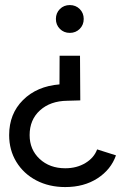

<svg xmlns="http://www.w3.org/2000/svg" viewBox="-20 -533 503 766"><path d="M300.3 -132.5 248.2 -131Q181 -130.2 139.6 -92.8Q98.2 -55.5 98.2 6Q98.2 63.8 138.2 101.1Q178.3 138.3 240.3 138.3Q286.2 138.3 320.8 117.4Q355.3 96.5 367.5 63L442.7 86.8Q422.7 143.7 368.9 178.5Q315.2 213.3 240.3 213.3Q175.7 213.3 124.8 186.7Q74 160 45.2 112.8Q16.5 65.7 16.5 6Q16.5 -79 71.9 -134Q127.3 -189 217.3 -196.3L217.8 -310.7H299.2ZM314 -457.3Q314 -433.7 298.1 -417.8Q282.2 -401.8 258.5 -401.8Q234.8 -401.8 218.9 -417.8Q203 -433.7 203 -457.3Q203 -481 218.9 -496.9Q234.8 -512.8 258.5 -512.8Q282.2 -512.8 298.1 -496.9Q314 -481 314 -457.3Z"/></svg>

Font: Oak Sans Light
Style: Regular
Weight: 400
Designer: Erik Kennedy, Walven
Foundry: Erik Kennedy, Walven
Version: Version 1.100;Glyphs 3.1.2 (3151)